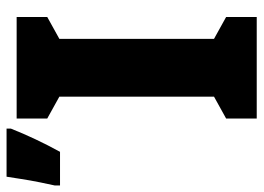

<svg xmlns="http://www.w3.org/2000/svg" viewBox="-146 -658 784 571"><g transform="rotate(-90 245.5 -372.0)"><path d="M80 -585Q120 -658 149 -731V-744H6Q4 -732 -0.5 -702.5Q-5 -673 -11 -643.5Q-17 -614 -20 -601V-585ZM481 -91 416 -127V-587L481 -623V-714H179V-623L244 -587V-127L179 -91V0H481Z"/></g></svg>

Font: Noto Sans Display Condensed Black
Style: Regular
Weight: 900
Width: 3
Designer: Monotype Design team
Foundry: Monotype Imaging Inc.
Version: 1.000